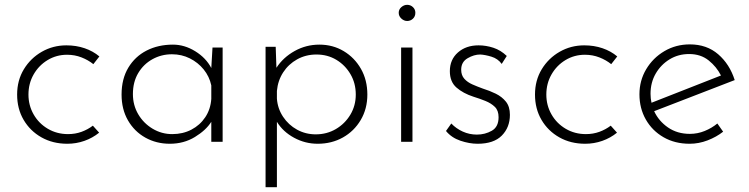

<svg xmlns="http://www.w3.org/2000/svg" viewBox="-20 -588 3107 796"><path d="M391 -38Q364 -16 330 -4Q296 8 259 8Q199 8 152 -18.5Q105 -45 78 -91Q51 -137 51 -196Q51 -255 79 -301Q107 -347 153.5 -373.5Q200 -400 255 -400Q296 -400 331 -388Q366 -376 392 -354L367 -322Q346 -339 318 -350Q290 -361 258 -361Q214 -361 177.5 -339Q141 -317 119.5 -279.5Q98 -242 98 -196Q98 -151 119.5 -113.5Q141 -76 178.5 -54Q216 -32 262 -32Q292 -32 318 -41.5Q344 -51 365 -67Z M684 8Q628 8 582.5 -17.5Q537 -43 510.5 -89Q484 -135 484 -196Q484 -261 512 -307.5Q540 -354 588 -378.5Q636 -403 697 -403Q745 -403 789.5 -375.5Q834 -348 856 -306L861 -391H903V0H856V-83Q834 -48 788 -20Q742 8 684 8ZM694 -32Q738 -32 773.5 -50.5Q809 -69 831 -102Q853 -135 856 -178V-234Q848 -271 824.5 -300Q801 -329 767 -346Q733 -363 693 -363Q649 -363 612 -342.5Q575 -322 553 -285Q531 -248 531 -198Q531 -152 553 -114.5Q575 -77 612.5 -54.5Q650 -32 694 -32Z M1297 8Q1245 8 1199 -17Q1153 -42 1128 -83V188H1081V-394H1123L1126 -307Q1154 -350 1201.5 -376.5Q1249 -403 1304 -403Q1360 -403 1405 -376Q1450 -349 1476.5 -302.5Q1503 -256 1503 -196Q1503 -137 1475.5 -90.5Q1448 -44 1401.5 -18Q1355 8 1297 8ZM1289 -31Q1335 -31 1372.5 -53Q1410 -75 1432.5 -112.5Q1455 -150 1455 -196Q1455 -243 1433 -280.5Q1411 -318 1374.5 -340Q1338 -362 1292 -362Q1248 -362 1212 -342Q1176 -322 1154 -288Q1132 -254 1128 -211V-179Q1131 -138 1153.5 -104Q1176 -70 1211.5 -50.5Q1247 -31 1289 -31Z M1643 -391H1690V0H1643ZM1633 -535Q1633 -549 1644 -558.5Q1655 -568 1668 -568Q1682 -568 1692 -558.5Q1702 -549 1702 -535Q1702 -520 1692 -510.5Q1682 -501 1668 -501Q1655 -501 1644 -511Q1633 -521 1633 -535Z M1960 8Q1926 8 1889 -4.5Q1852 -17 1829 -45L1851 -76Q1871 -55 1898.5 -42.5Q1926 -30 1957 -30Q1991 -30 2019 -46Q2047 -62 2047 -102Q2047 -130 2031.5 -145Q2016 -160 1992.5 -169.5Q1969 -179 1943 -187Q1900 -201 1872.5 -225Q1845 -249 1845 -293Q1845 -341 1878.5 -370.5Q1912 -400 1964 -400Q1995 -400 2025.5 -390Q2056 -380 2081 -356L2060 -323Q2044 -345 2017.5 -353Q1991 -361 1971 -362Q1945 -362 1918.5 -346.5Q1892 -331 1892 -299Q1892 -276 1905 -261.5Q1918 -247 1938.5 -238Q1959 -229 1981 -221Q2010 -212 2035.5 -199.5Q2061 -187 2077.5 -166.5Q2094 -146 2094 -112Q2094 -60 2060.5 -26Q2027 8 1960 8Z M2538 -38Q2511 -16 2477 -4Q2443 8 2406 8Q2346 8 2299 -18.5Q2252 -45 2225 -91Q2198 -137 2198 -196Q2198 -255 2226 -301Q2254 -347 2300.5 -373.5Q2347 -400 2402 -400Q2443 -400 2478 -388Q2513 -376 2539 -354L2514 -322Q2493 -339 2465 -350Q2437 -361 2405 -361Q2361 -361 2324.5 -339Q2288 -317 2266.5 -279.5Q2245 -242 2245 -196Q2245 -151 2266.5 -113.5Q2288 -76 2325.5 -54Q2363 -32 2409 -32Q2439 -32 2465 -41.5Q2491 -51 2512 -67Z M2839 8Q2778 8 2731 -19Q2684 -46 2657.5 -92.5Q2631 -139 2631 -197Q2631 -254 2659 -301Q2687 -348 2734.5 -376Q2782 -404 2840 -404Q2910 -404 2957.5 -363Q3005 -322 3026 -256L2692 -127Q2711 -86 2749.5 -59.5Q2788 -33 2840 -33Q2872 -33 2901.5 -45Q2931 -57 2954 -76L2978 -42Q2950 -20 2913.5 -6Q2877 8 2839 8ZM2677 -199Q2677 -180 2681 -162L2969 -275Q2951 -311 2918 -337.5Q2885 -364 2837 -364Q2792 -364 2756 -342Q2720 -320 2698.5 -283Q2677 -246 2677 -199Z"/></svg>

Font: Synthetic Light
Style: Regular
Weight: 300
Designer: Santiago Orozco
Foundry: Typemade
Version: Version 2.000; ttfautohint (v1.8.4.7-5d5b)